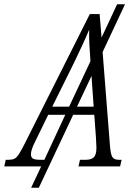

<svg xmlns="http://www.w3.org/2000/svg" viewBox="-70 -780 636 900"><path d="M-50 0 -43 -31H-29Q-13 -31 -2.5 -36Q8 -41 19 -58Q30 -75 47 -109L351 -714H397L406 -604L479 -760H516L411 -536L445 -103Q448 -59 456 -45Q464 -31 487 -31H500L493 0H298L305 -31H332Q358 -31 370 -43Q382 -55 382 -88Q382 -95 381 -108.5Q380 -122 380 -132L372 -242H273L112 100H76L123 0ZM277 -486 175 -280H254L354 -493Q351 -534 349 -570.5Q347 -607 348 -641Q333 -605 316.5 -569.5Q300 -534 277 -486ZM291 -280H369L359 -424ZM119 -31H138L236 -242H156L96 -119Q84 -95 79.5 -81Q75 -67 75 -57Q75 -42 84.5 -36.5Q94 -31 119 -31Z"/></svg>

Font: Noto Serif ExtraCondensed Light
Style: Italic
Weight: 300
Width: 2
Italic angle: -12°
Designer: Monotype Design Team
Foundry: Monotype Imaging Inc.
Version: Version 2.014; ttfautohint (v1.8.4.7-5d5b)